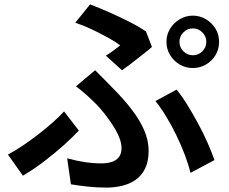

<svg xmlns="http://www.w3.org/2000/svg" viewBox="-20 -803 1040 872"><path d="M795 -613Q795 -588 813 -570Q831 -552 856 -552Q881 -552 899 -570Q917 -588 917 -613Q917 -638 899 -656Q881 -674 856 -674Q831 -674 813 -656Q795 -638 795 -613ZM736 -613Q736 -646 752.5 -672.5Q769 -699 796 -715.5Q823 -732 856 -732Q888 -732 915.5 -715.5Q943 -699 959 -672.5Q975 -646 975 -613Q975 -580 959 -553Q943 -526 915.5 -510Q888 -494 856 -494Q823 -494 796 -510Q769 -526 752.5 -553Q736 -580 736 -613ZM461 -550Q480 -562 498 -575.5Q516 -589 526 -597Q505 -613 471.5 -631.5Q438 -650 399.5 -668.5Q361 -687 322 -700L389 -783Q429 -768 475.5 -747.5Q522 -727 566.5 -704.5Q611 -682 643 -660L670 -590Q661 -581 644 -568Q627 -555 607 -539Q587 -523 568 -508.5Q549 -494 534 -484ZM285 -84Q325 -73 363.5 -67Q402 -61 441 -61Q466 -61 487 -67.5Q508 -74 520 -89.5Q532 -105 532 -130Q532 -154 520.5 -181.5Q509 -209 490.5 -237Q472 -265 452 -290Q432 -315 414 -333Q396 -351 372.5 -372Q349 -393 325 -411L412 -484Q433 -463 452.5 -443.5Q472 -424 491 -404Q543 -352 579.5 -304Q616 -256 635.5 -210Q655 -164 655 -118Q655 -69 638.5 -36.5Q622 -4 595 14.5Q568 33 533.5 41Q499 49 464 49Q421 49 379 44.5Q337 40 302 34ZM845 -18Q836 -56 819.5 -99.5Q803 -143 781.5 -187.5Q760 -232 735.5 -272.5Q711 -313 686 -344L782 -396Q806 -367 831 -326.5Q856 -286 880 -241.5Q904 -197 923 -154Q942 -111 954 -76ZM338 -210Q310 -180 270.5 -144.5Q231 -109 183.5 -72.5Q136 -36 84 -5L16 -101Q48 -118 83 -141.5Q118 -165 153 -192Q188 -219 218.5 -246Q249 -273 271 -297Z"/></svg>

Font: Noto Sans HK SemiBold
Style: Regular
Weight: 600
Version: Version 2.004-H2;hotconv 1.0.118;makeotfexe 2.5.65603